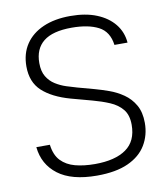

<svg xmlns="http://www.w3.org/2000/svg" viewBox="-82 -785 745 866"><g transform="rotate(-10 290.5 -352.0)"><path d="M472 -554Q464 -616 417.5 -640Q371 -664 295 -664Q208 -664 166 -630.5Q124 -597 124 -532Q124 -494 138.5 -470Q153 -446 176 -431.5Q199 -417 225 -408.5Q251 -400 273 -394L350 -373Q379 -365 413 -353Q447 -341 477.5 -320Q508 -299 527 -266Q546 -233 546 -184Q546 -128 519 -83Q492 -38 436 -12.5Q380 13 293 13Q177 13 115 -34Q53 -81 45 -161H107Q113 -113 138 -87Q163 -61 202.5 -50.5Q242 -40 293 -40Q385 -40 435.5 -75.5Q486 -111 486 -186Q486 -231 464.5 -257Q443 -283 407.5 -298Q372 -313 331 -324L235 -350Q153 -373 108.5 -414Q64 -455 64 -527Q64 -586 92.5 -628.5Q121 -671 173.5 -694Q226 -717 298 -717Q368 -717 418.5 -696.5Q469 -676 498.5 -639.5Q528 -603 532 -554Z"/></g></svg>

Font: 42dot Sans Light Light
Style: Regular
Weight: 300
Version: Version 1.000